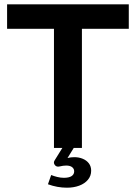

<svg xmlns="http://www.w3.org/2000/svg" viewBox="-20 -688 632 893"><path d="M231 0V-554H13V-668H579V-554H361V0H323L294 47Q301 45 309 44Q317 43 326 43Q347 43 365 50.5Q383 58 393.5 72Q404 86 404 106Q404 130 389 148Q374 166 348.5 175.5Q323 185 291 185Q269 185 247 181Q225 177 203 169L218 126Q230 131 246 135Q262 139 277 139Q301 139 313 131Q325 123 325 109Q325 97 315.5 89.5Q306 82 288 82Q281 82 273.5 83Q266 84 258 86Q243 90 235 79.5Q227 69 234 58L270 0Z"/></svg>

Font: Atkinson Hyperlegible Next SemiBold
Style: Regular
Weight: 600
Designer: Elliott Scott, Megan Eiswerth, Linus Boman, Theodore Petrosky, Letters from Sweden
Foundry: Applied Design Works, Letters from Sweden
Version: Version 2.001